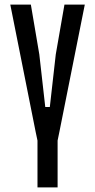

<svg xmlns="http://www.w3.org/2000/svg" viewBox="-20 -820 416 840"><path d="M144 0V-205L136 -243L25 -800H115L152 -582L178 -352H198L224 -582L262 -800H351L240 -244L232 -205V0Z"/></svg>

Font: Big Shoulders Display SemiBold
Style: Regular
Weight: 600
Designer: Patric King
Foundry: XO Type Co
Version: Version 1.000; ttfautohint (v1.8.2)